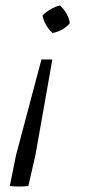

<svg xmlns="http://www.w3.org/2000/svg" viewBox="-20 -509 321 704"><path d="M16 173 39 59 132 -291H172L110 59L84 173Q50 177 16 173ZM173 -388Q160 -399 150 -415.5Q140 -432 136 -452Q148 -465 165.5 -475Q183 -485 200 -489Q215 -475 224.5 -458Q234 -441 236 -424Q225 -410 207.5 -400.5Q190 -391 173 -388Z"/></svg>

Font: Piazzolla Thin Light
Style: Italic
Weight: 300
Italic angle: -11.3°
Version: Version 2.005